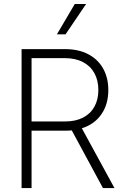

<svg xmlns="http://www.w3.org/2000/svg" viewBox="-20 -957 630 977"><path d="M89.8 -707H311.5Q379.9 -707 429.4 -680.9Q479 -654.8 505.1 -607.7Q531.2 -560.5 531.2 -499Q531.2 -426.8 496.1 -375.7Q460.9 -324.7 396.5 -304.2L562.5 0H503.9L345.2 -293.5Q330.1 -292 312.5 -292H140.6V0H89.8ZM310.5 -338.9Q364.3 -338.9 402.3 -358.4Q440.4 -377.9 460.4 -414.1Q480.5 -450.2 480.5 -499Q480.5 -547.9 460.4 -584.5Q440.4 -621.1 402.1 -641.1Q363.8 -661.1 310.5 -661.1H140.6V-338.9ZM360.4 -936.5H418L313.5 -782.2H269.5Z"/></svg>

Font: Pretendard ExtraLight
Style: Regular
Weight: 200
Designer: Base glyphs from Inter by Rasmus Andersson; Hangeul glyphs from Noto Sans CJK(Source Han Sans) by Jang Soo-young and Kan
Foundry: Kil Hyung-jin
Version: Version 1.309